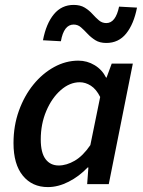

<svg xmlns="http://www.w3.org/2000/svg" viewBox="-20 -750 584 782"><path d="M175 12Q111 12 73 -34.5Q35 -81 35 -167Q35 -238 57 -299Q79 -360 116 -405.5Q153 -451 200.5 -477Q248 -503 299 -503Q335 -503 365.5 -484.5Q396 -466 412 -434H414L435 -491H521L423 0H335L340 -68H337Q303 -32 260 -10Q217 12 175 12ZM219 -76Q251 -76 284.5 -95.5Q318 -115 348 -159L388 -355Q372 -387 350 -401Q328 -415 305 -415Q264 -415 227.5 -383Q191 -351 168.5 -298Q146 -245 146 -182Q146 -128 165.5 -102Q185 -76 219 -76ZM413 -575Q386 -575 368 -586.5Q350 -598 336.5 -612.5Q323 -627 310 -638.5Q297 -650 280 -650Q240 -650 228 -582L155 -586Q168 -654 199.5 -692Q231 -730 280 -730Q307 -730 325 -719Q343 -708 356.5 -693Q370 -678 383 -667Q396 -656 413 -656Q451 -656 465 -723L538 -719Q525 -652 494 -613.5Q463 -575 413 -575Z"/></svg>

Font: Source Sans 3 Semibold
Style: Italic
Weight: 600
Italic angle: -11°
Designer: Paul D. Hunt
Foundry: Adobe
Version: Version 3.052;hotconv 1.1.0;makeotfexe 2.6.0